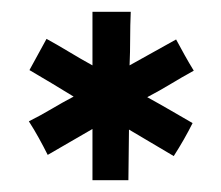

<svg xmlns="http://www.w3.org/2000/svg" viewBox="-20 -740 375 326"><path d="M137 -521Q118 -510 99 -499Q80 -488 61 -477Q54 -491 46 -505.5Q38 -520 29 -534Q49 -544 67.5 -555Q86 -566 105 -576Q87 -587 68 -598.5Q49 -610 30 -621Q37 -634 44.5 -647.5Q52 -661 59 -674Q79 -663 98 -651.5Q117 -640 137 -629V-720H202Q201 -697 201 -674.5Q201 -652 200 -629Q220 -640 239.5 -651Q259 -662 279 -673Q286 -660 293.5 -646.5Q301 -633 309 -620Q289 -609 270 -597.5Q251 -586 230 -575Q250 -564 269 -553Q288 -542 307 -531Q300 -517 292 -503Q284 -489 275 -475Q256 -486 237 -497.5Q218 -509 199 -520Q199 -499 198.5 -477.5Q198 -456 198 -434H137Z"/></svg>

Font: Josefin Sans Medium
Style: Regular
Weight: 500
Designer: Santiago Orozco
Foundry: Typemade
Version: Version 2.001